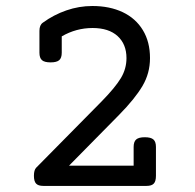

<svg xmlns="http://www.w3.org/2000/svg" viewBox="-20 -610 640 630"><path d="M472.2 -419.4Q472.2 -369.6 447.5 -327.9Q422.9 -286.1 370.6 -232.9L206.5 -66.4H418.5V-127.9Q418.5 -145 426.8 -152.3Q435.1 -159.7 455.1 -159.7Q475.1 -159.7 483.4 -152.3Q491.7 -145 491.7 -127.9V-33.2Q491.7 -15.1 484.6 -7.6Q477.5 0 460.9 0H122.1Q105.5 0 98.4 -7.6Q91.3 -15.1 91.3 -33.2Q91.3 -51.8 98.6 -59.6L313.5 -277.3Q358.4 -323.2 376.7 -353.8Q395 -384.3 395 -419.4Q395 -464.8 366 -491.5Q336.9 -518.1 283.7 -518.1Q230 -518.1 182.6 -490.7V-437Q182.6 -419.9 174.3 -412.6Q166 -405.3 146 -405.3Q126 -405.3 117.7 -412.6Q109.4 -419.9 109.4 -437V-508.8Q109.4 -527.8 120.6 -535.6Q156.2 -561.5 197.8 -575.9Q239.3 -590.3 283.2 -590.3Q339.8 -590.3 382.6 -570.1Q425.3 -549.8 448.7 -511.2Q472.2 -472.7 472.2 -419.4Z"/></svg>

Font: Courier Prime
Style: Regular
Weight: 400
Designer: Alan Dague-Greene, Quote-Unquote Apps
Foundry: Quote-Unquote Apps
Version: Version 3.018